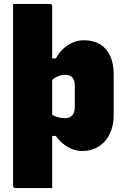

<svg xmlns="http://www.w3.org/2000/svg" viewBox="-20 -763 640 983"><path d="M47 -743Q72 -743 106.5 -743Q141 -743 175.5 -743Q210 -743 236 -743Q240 -743 242 -741.5Q244 -740 245.5 -738Q247 -736 247 -732Q247 -659 247 -565.5Q247 -472 247 -369.5Q247 -267 247 -163.5Q247 -60 247 33Q247 126 247 200Q221 200 186.5 200Q152 200 117.5 200Q83 200 58 200Q55 200 52.5 198.5Q50 197 48.5 194.5Q47 192 47 189Q47 136 47 68Q47 0 47 -77.5Q47 -155 47 -234Q47 -313 47 -388.5Q47 -464 47 -529Q47 -594 47 -642Q47 -671 47 -696Q47 -721 47 -743ZM409 -557Q457 -557 491 -537Q525 -517 543.5 -478Q562 -439 562 -384V-175Q562 -130 549.5 -95.5Q537 -61 515 -37.5Q493 -14 464 -2Q435 10 401 10Q373 10 348.5 0Q324 -10 303 -27Q282 -44 266 -67H220V-195Q235 -182 249.5 -174Q264 -166 280 -162Q296 -158 312 -158Q329 -158 340 -164.5Q351 -171 357 -183.5Q363 -196 363 -216V-322Q363 -339 359.5 -350Q356 -361 349 -368Q343 -374 334 -377Q325 -380 312 -380Q299 -380 285 -375.5Q271 -371 257.5 -362Q244 -353 232 -339V-464H266Q283 -495 305.5 -515Q328 -535 354.5 -546Q381 -557 409 -557Z"/></svg>

Font: Recursive Black
Style: Regular
Weight: 900
Version: Version 1.085